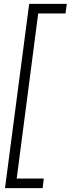

<svg xmlns="http://www.w3.org/2000/svg" viewBox="-20 -860 368 1000"><path d="M202 120H6L132 -840H328L321 -790H179L67 70H208Z"/></svg>

Font: Tanohe Sans Light
Style: Italic
Weight: 300
Designer: Village Type and Design LLC & Cristiano Sobral
Foundry: Cooper Hewitt Smithsonian Design Museum
Version: Version 1.00;September 29, 2021;FontCreator 13.0.0.2655 64-b